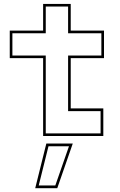

<svg xmlns="http://www.w3.org/2000/svg" viewBox="-20 -697 616 984"><path d="M201 0V-399H30V-540H201V-677H342.5V-540H513V-399H342.5V-141.5H509.5V0ZM214.5 -13.5H495.5V-127.5H329V-412.5H499.5V-526.5H329V-663.5H214.5V-526.5H43.5V-412.5H214.5ZM160.5 267.5 217.5 38.5H353L273.5 267.5ZM178.5 253.5H263.5L333.5 52.5H228.5Z"/></svg>

Font: Tourney Expanded Thin
Style: Regular
Weight: 100
Width: 7
Designer: Tyler Finck
Foundry: Etcetera Type Co
Version: Version 1.010; ttfautohint (v1.8.3)